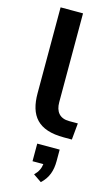

<svg xmlns="http://www.w3.org/2000/svg" viewBox="-148 -771 641 1106"><g transform="rotate(15 172.0 -218.0)"><path d="M279.3 0H327.6L336.9 -98.6H285.2C228.5 -98.6 201.7 -132.8 201.7 -189V-718.8H67.9V-206.5C67.9 -73.7 124.5 0 279.3 0ZM218.3 283.2C259.8 245.1 274.9 199.7 274.9 142.6V74.2H141.1V179.2H205.6C202.6 205.1 192.4 227.1 169.4 250Z"/></g></svg>

Font: Winston SemiBold
Style: Regular
Weight: 600
Designer: Vernon Adams, Kim Jin-seong, David Berlow, Cristiano Sobral
Foundry: The Winston Project Authors
Version: Version 3.004